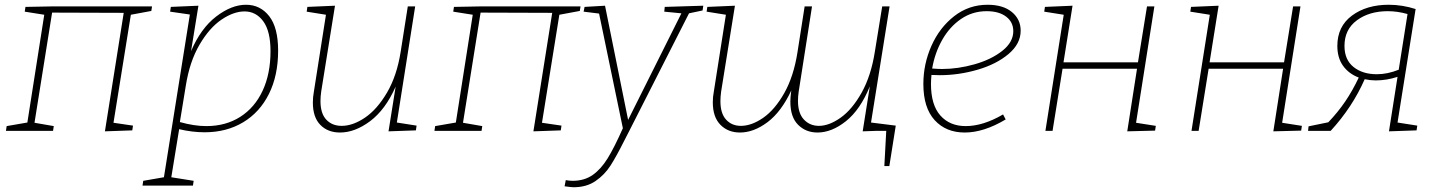

<svg xmlns="http://www.w3.org/2000/svg" viewBox="-20 -550 6049 807"><path d="M619 -523 616 -504 530 -488 457 -34 539 -22 536 -2 421 2 500 -496 199 -497 125 -34 206 -20 203 0H5L8 -20L95 -35L166 -488L84 -501L87 -521L195 -523Z M1149 -337Q1149 -233 1110.5 -155.5Q1072 -78 1002 -36Q932 6 840 6Q788 6 733 -7L700 195L794 210L791 230H579L582 210L669 195L778 -489L695 -501L698 -521L814 -526L783 -335Q824 -431 888.5 -480.5Q953 -530 1014 -530Q1074 -530 1111.5 -482Q1149 -434 1149 -337ZM736 -37Q796 -20 847 -20Q929 -20 990 -59Q1051 -98 1084 -169Q1117 -240 1117 -335Q1117 -419 1086.5 -460.5Q1056 -502 1008 -502Q962 -502 911 -467.5Q860 -433 818.5 -362Q777 -291 761 -190Z M1648 -35 1731 -22 1728 -2 1613 2 1643 -186Q1600 -89 1536 -41Q1472 7 1409 7Q1358 7 1326.5 -25Q1295 -57 1295 -119Q1295 -142 1299 -163L1350 -488L1269 -501L1272 -521L1388 -526L1330 -165Q1327 -144 1327 -125Q1327 -73 1351.5 -47Q1376 -21 1416 -21Q1463 -21 1514 -55.5Q1565 -90 1606.5 -160.5Q1648 -231 1664 -332L1694 -523H1725Z M2420 -523 2417 -504 2331 -488 2258 -34 2340 -22 2337 -2 2222 2 2301 -496 2000 -497 1926 -34 2007 -20 2004 0H1806L1809 -20L1896 -35L1967 -488L1885 -501L1888 -521L1996 -523Z M2936 -526 2933 -506 2876 -494 2623 4 2605 39Q2571 107 2546 146Q2521 185 2483 211Q2445 237 2391 237Q2381 237 2353 233L2358 207Q2373 210 2387 210Q2436 210 2471 185.5Q2506 161 2534 115.5Q2562 70 2598 -11L2498 -493L2433 -501L2437 -521L2523 -526L2620 -46L2844 -494L2772 -501L2774 -521Z M3641 -35 3745 -22 3718 148H3697L3705 0H3664L3606 2L3636 -187Q3596 -89 3536 -41Q3476 7 3416 7Q3367 7 3334.5 -25.5Q3302 -58 3302 -122Q3302 -141 3305 -163L3306 -170Q3264 -80 3206 -36.5Q3148 7 3090 7Q3040 7 3008 -25.5Q2976 -58 2976 -120Q2976 -143 2980 -163L3031 -488L2950 -501L2953 -521L3069 -526L3011 -165Q3008 -143 3008 -125Q3008 -73 3032 -47Q3056 -21 3094 -21Q3139 -21 3188 -55Q3237 -89 3276.5 -159Q3316 -229 3332 -331L3362 -523H3393L3337 -165Q3334 -144 3334 -126Q3334 -74 3359 -47.5Q3384 -21 3422 -21Q3465 -21 3513.5 -55.5Q3562 -90 3601.5 -160.5Q3641 -231 3657 -332L3688 -523H3719Z M3895 -235Q3893 -211 3893 -197Q3893 -109 3932.5 -64.5Q3972 -20 4039 -20Q4112 -20 4196 -69L4207 -48Q4115 7 4035 7Q3956 7 3908.5 -45Q3861 -97 3861 -197Q3861 -281 3895 -357.5Q3929 -434 3990.5 -482Q4052 -530 4131 -530Q4196 -530 4233 -499.5Q4270 -469 4270 -421Q4270 -366 4219 -323Q4168 -280 4089 -257Q4010 -234 3930 -234ZM3898 -262Q3924 -260 3939 -260Q4007 -260 4077 -280Q4147 -300 4193 -336.5Q4239 -373 4239 -419Q4239 -457 4209 -480Q4179 -503 4127 -503Q4067 -503 4019 -470Q3971 -437 3940 -382Q3909 -327 3898 -262Z M4832 -523 4755 -34 4838 -21 4835 -1 4718 2 4759 -261H4446L4404 0H4374L4451 -488L4369 -501L4372 -521L4488 -526L4450 -288H4763L4801 -523Z M5446 -523 5369 -34 5452 -21 5449 -1 5332 2 5373 -261H5060L5018 0H4988L5065 -488L4983 -501L4986 -521L5102 -526L5064 -288H5377L5415 -523Z M5854 -35 5937 -22 5934 -2 5818 2 5854 -227Q5808 -212 5762 -212Q5741 -212 5716 -217Q5664 -99 5573 0H5478L5480 -19L5563 -36Q5604 -79 5634.5 -124Q5665 -169 5691 -224Q5649 -240 5625 -273.5Q5601 -307 5601 -357Q5601 -439 5662.5 -484.5Q5724 -530 5817 -530Q5874 -530 5930 -512ZM5859 -257 5896 -491Q5854 -503 5813 -503Q5735 -503 5683 -464.5Q5631 -426 5631 -357Q5631 -299 5669 -268.5Q5707 -238 5767 -238Q5812 -238 5859 -257Z"/></svg>

Font: Bitter Pro ExtraLight
Style: Italic
Weight: 275
Italic angle: -9°
Designer: Sol Matas, and Bitter project Authors
Foundry: Sol Matas
Version: Version 1.010